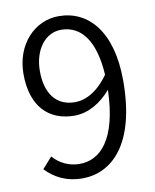

<svg xmlns="http://www.w3.org/2000/svg" viewBox="-85 -810 719 888"><g transform="rotate(-10 274.5 -366.0)"><path d="M231 13C367 13 494 -99 494 -400C494 -629 392 -745 251 -745C139 -745 45 -649 45 -509C45 -358 123 -279 245 -279C309 -279 370 -315 417 -370C410 -135 325 -55 229 -55C181 -55 136 -76 105 -112L59 -60C99 -18 153 13 231 13ZM416 -441C365 -369 308 -340 258 -340C167 -340 122 -408 122 -509C122 -611 178 -681 251 -681C350 -681 407 -595 416 -441Z"/></g></svg>

Font: Noto Sans HK DemiLight
Style: Regular
Weight: 350
Designer: Ryoko NISHIZUKA 西塚涼子 (kana, bopomofo & ideographs); Paul D. Hunt (Latin, Greek & Cyrillic); Sandoll Communications 산돌커뮤니
Foundry: Adobe
Version: Version 2.004;hotconv 1.0.118;makeotfexe 2.5.65603